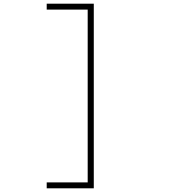

<svg xmlns="http://www.w3.org/2000/svg" viewBox="-20 -820 915 1040"><path d="M488 200H233V168H455V-768H233V-800H488Z"/></svg>

Font: Trispace SemiExpanded Thin
Style: Regular
Weight: 100
Width: 6
Designer: Tyler Finck
Foundry: Etcetera Type Company
Version: Version 1.210; ttfautohint (v1.8.3)